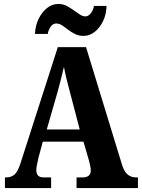

<svg xmlns="http://www.w3.org/2000/svg" viewBox="-20 -953 719 973"><path d="M5 0V-54H13Q36 -54 53 -68Q70 -82 84 -126L273 -714H416L599 -116Q610 -82 627.5 -68Q645 -54 669 -54H679V0H368V-54H402Q417 -54 428.5 -62Q440 -70 440 -89Q440 -101 436.5 -115.5Q433 -130 431 -139L403 -235H197L175 -154Q173 -142 168.5 -123.5Q164 -105 164 -91Q164 -54 200 -54H239V0ZM217 -297H384L335 -484Q326 -517 318 -549.5Q310 -582 304 -614Q297 -583 288.5 -550.5Q280 -518 272 -488ZM403 -771Q380 -771 360.5 -780.5Q341 -790 325 -802.5Q309 -815 294.5 -824.5Q280 -834 265 -834Q248 -834 236.5 -817.5Q225 -801 222 -781H157Q159 -823 175.5 -857Q192 -891 218 -912Q244 -933 276 -933Q299 -933 318 -923Q337 -913 353.5 -901Q370 -889 384.5 -879.5Q399 -870 413 -870Q428 -870 440.5 -886Q453 -902 456 -923H520Q519 -881 502.5 -846.5Q486 -812 460 -791.5Q434 -771 403 -771Z"/></svg>

Font: Noto Serif Bengali Condensed ExtraBold
Style: Regular
Weight: 800
Width: 3
Designer: Juan Bruce, Universal Thirst, Indian Type Foundry and the Monotype Design Team.
Foundry: Monotype Imaging Inc.
Version: Version 2.003; ttfautohint (v1.8.4.7-5d5b)